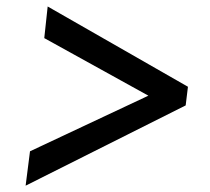

<svg xmlns="http://www.w3.org/2000/svg" viewBox="-20 -615 648 592"><path d="M552.5 -290 59 -42.5 72.5 -148.5 437.5 -320 116.5 -497.5 127 -595 559.5 -347.5Z"/></svg>

Font: Merriweather 28pt
Style: Bold Italic
Weight: 700
Italic angle: -7.8°
Version: Version 2.101